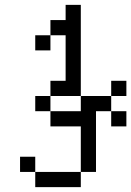

<svg xmlns="http://www.w3.org/2000/svg" viewBox="-20 -645 540 790"><path d="M500 -125V-187.5H437.5V-125ZM500 -250V-312.5H437.5V-250H312.5V-187.5H187.5V-125H312.5V62.5H125V125H312.5V62.5H375Q375 62.5 375 -187.5H437.5V-250ZM125 62.5V0H62.5V62.5ZM187.5 -187.5V-250H125V-187.5ZM187.5 -250H312.5Q312.5 -250 312.5 -625H250V-562.5H187.5V-500H125V-437.5H187.5V-500H250V-312.5H187.5Z"/></svg>

Font: Unifont
Style: Regular
Weight: 500
Version: Version 15.1.04